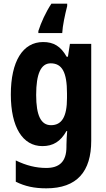

<svg xmlns="http://www.w3.org/2000/svg" viewBox="-20 -786 580 1046"><path d="M346 -753V-766H260C229 -719 204 -664 189 -617V-606H319C321 -646 334 -706 346 -753ZM215 -557C104 -557 39 -452 39 -271C39 -94 103 10 211 10C269 10 310 -15 342 -72H346C344 -49 342 -18 342 4V14C342 96 302 129 232 129C177 129 123 116 66 88V204C116 229 167 240 232 240C400 240 477 148 477 -19V-547H361L350 -477H343C311 -534 272 -557 215 -557ZM256 -441C318 -441 345 -393 345 -277V-252C345 -149 316 -104 258 -104C203 -104 177 -157 177 -269C177 -384 203 -441 256 -441Z"/></svg>

Font: Noto Sans Ethiopic Condensed
Style: Bold
Weight: 700
Width: 3
Designer: Monotype Design Team
Foundry: Monotype Imaging Inc.
Version: Version 2.102